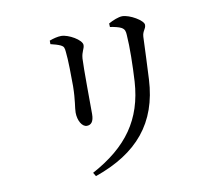

<svg xmlns="http://www.w3.org/2000/svg" viewBox="-86 -859 1172 1022"><g transform="rotate(-10 500.0 -348.0)"><path d="M719 -399C722 -460 727 -569 729 -628C731 -660 749 -666 749 -689C749 -713 677 -755 637 -755C617 -755 585 -742 562 -729L563 -710C588 -706 610 -701 623 -694C641 -684 643 -671 644 -652C649 -587 647 -487 642 -401C629 -198 533 -65 340 39L352 59C584 -22 707 -165 719 -399ZM289 -658C305 -650 307 -642 309 -619C314 -581 315 -481 315 -434C314 -356 304 -319 304 -293C304 -250 325 -213 351 -213C373 -213 389 -228 389 -270C389 -319 387 -526 390 -570C393 -608 408 -619 408 -640C408 -668 338 -708 299 -708C280 -708 256 -702 235 -694V-675C256 -670 274 -665 289 -658Z"/></g></svg>

Font: Source Han Serif JP Medium
Style: Regular
Weight: 500
Designer: Ryoko NISHIZUKA 西塚涼子 (kana & ideographs); Frank Grießhammer (Latin, Greek & Cyrillic); Wenlong ZHANG 张文龙 (bopomofo); San
Foundry: Adobe Systems Incorporated
Version: Version 1.001;PS 1.001;hotconv 16.6.54;makeotf.lib2.5.65590